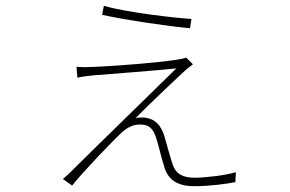

<svg xmlns="http://www.w3.org/2000/svg" viewBox="-20 -613 996 660"><path d="M643.1 -392 620 -415.1C592 -401.3 331.3 -382.1 269.2 -382.1C260.3 -382.1 251.1 -383.2 242.9 -383.2L246.1 -345.9C262.1 -349.8 279.8 -351.9 301.8 -354C350.9 -358 532 -371.8 585.9 -377.8C497.9 -290.8 308.2 -107.2 219.1 -18.1C210.2 -9.9 204.2 -3.9 196 2.1L228 24.9C262.1 -19.2 372.2 -133.9 402 -160.9C421.2 -176.8 440 -185 462 -185C497.2 -185 508.2 -165.1 517 -138.1C524.1 -119 535.9 -65 544 -41.9C557.2 9.2 595.9 27 647 27C702.1 27 758.2 19.2 789.1 13.1L790.8 -21C757.8 -11 689.3 -2.1 649.1 -2.1C610.1 -2.1 584.9 -13.8 573.9 -46.9C566.8 -66.8 553.3 -116.1 546.2 -141C535.2 -180 513.8 -209.2 465.9 -209.2C458.8 -209.2 451 -208.1 446 -207C491.1 -253.2 605.1 -360.8 620 -373.9ZM331 -562.1C410.9 -544 571 -521 633.2 -516L638.1 -547.9C586.3 -550.8 415.1 -570 337 -593Z"/></svg>

Font: Karasuma Gothic
Style: Thin
Weight: 200
Designer: Rasmus Andersson / Ryoko Ishizuka
Foundry: rsms
Version: Version 1.00